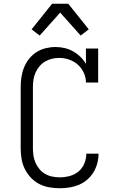

<svg xmlns="http://www.w3.org/2000/svg" viewBox="-20 -993 640 1021"><path d="M297 8Q269 8 241 3Q213 -2 188 -15Q163 -28 143.5 -49Q124 -70 111.5 -95.5Q99 -121 94.5 -149Q90 -177 90 -205V-530Q90 -557 94 -583.5Q98 -610 108 -634.5Q118 -659 134.5 -680Q151 -701 173.5 -715.5Q196 -730 222.5 -736.5Q249 -743 275 -743Q300 -743 323.5 -737.5Q347 -732 368.5 -720Q390 -708 407.5 -691Q425 -674 437 -653V-735H502V-554H437Q437 -581 425.5 -606Q414 -631 394 -649Q374 -667 348 -676Q322 -685 296 -685Q276 -685 256.5 -680.5Q237 -676 220 -666Q203 -656 190 -640.5Q177 -625 169 -607Q161 -589 158 -569.5Q155 -550 155 -530V-205Q155 -185 158 -165Q161 -145 169 -127Q177 -109 190 -93.5Q203 -78 220.5 -68Q238 -58 258 -54Q278 -50 297 -50Q324 -50 350.5 -57Q377 -64 397.5 -81Q418 -98 428.5 -123.5Q439 -149 439 -175V-176H504V-175Q504 -149 497 -123.5Q490 -98 476.5 -76Q463 -54 443 -37Q423 -20 399 -10Q375 0 349 4Q323 8 297 8ZM191 -804 148 -837 257 -973H343L452 -837L409 -804L300 -926Z"/></svg>

Font: Iosevka Etoile Light
Style: Regular
Weight: 300
Designer: Belleve Invis
Foundry: Belleve Invis
Version: Version 25.0.1; ttfautohint (v1.8.4)